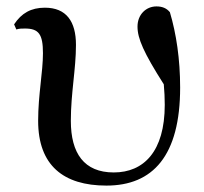

<svg xmlns="http://www.w3.org/2000/svg" viewBox="-20 -563 636 599"><path d="M312 16C457 16 542 -77 542 -290C542 -378 530 -458 510 -525C500 -537 487 -543 468 -543C436 -543 409 -518 409 -480C409 -443 428 -399 491 -300C493 -278 494 -256 494 -236C494 -90 428 -25 335 -25C242 -25 201 -85 201 -186C201 -273 217 -347 217 -423C217 -496 187 -539 120 -539C77 -539 47 -522 24 -487L31 -471C39 -474 48 -474 58 -474C101 -474 114 -456 114 -397C114 -338 99 -267 99 -186C99 -47 178 16 312 16Z"/></svg>

Font: Noto Serif CJK HK SemiBold
Style: Regular
Weight: 600
Designer: Ryoko NISHIZUKA 西塚涼子 (kana & ideographs); Frank Grießhammer (Latin, Greek & Cyrillic); Wenlong ZHANG 张文龙 (bopomofo); San
Foundry: Adobe
Version: Version 2.001;hotconv 1.1.0;makeotfexe 2.6.0